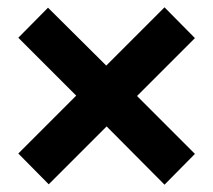

<svg xmlns="http://www.w3.org/2000/svg" viewBox="-20 -512 582 524"><path d="M111 -491 270 -333 429 -492 512 -408 354 -250 512 -92 429 -8 271 -167 113 -9 30 -93 188 -251 30 -409Z"/></svg>

Font: Fivo Sans Modern
Style: Regular
Weight: 700
Designer: Alexander Slobzheninov
Foundry: Alexander Slobzheninov
Version: 1.0